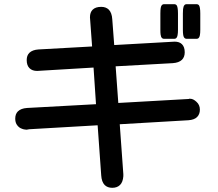

<svg xmlns="http://www.w3.org/2000/svg" viewBox="-20 -813 1040 916"><path d="M745.1 -749Q745.1 -765.6 746.8 -775.4Q748.5 -785.2 752.7 -789.1Q756.8 -793 761.7 -793H812.5Q817.4 -793 821.8 -789.1Q829.1 -781.2 829.1 -749V-670.9Q829.1 -654.8 827.1 -645Q824.7 -632.3 817.4 -628.9Q814.9 -627.9 812.5 -627.9H761.7Q756.8 -627.9 753.4 -631.1Q750 -634.3 748.8 -637.5Q747.6 -640.6 746.3 -647.7Q745.1 -654.8 745.1 -670.9ZM852.5 -749Q852.5 -763.7 853.3 -768.8Q854 -773.9 854.5 -775.4Q856 -785.2 860.1 -789.1Q864.3 -793 869.1 -793H918.9Q923.8 -793 928.2 -789.1Q935.5 -781.2 935.5 -749V-670.9Q935.5 -654.8 933.6 -645Q931.2 -632.3 923.8 -628.9Q921.4 -627.9 918.9 -627.9H869.1Q864.3 -627.9 860.1 -631.8Q856 -635.7 854.2 -645.3Q852.5 -654.8 852.5 -670.9ZM568.4 17.6V27.8Q566.4 55.7 552.7 69.3Q539.1 83 515.6 83Q493.2 83 479.5 69.8Q464.8 54.7 462.9 23.9Q454.6 -95.7 445.8 -215.3L117.7 -196.3L116.2 -195.8Q110.4 -194.3 107.4 -194.3Q104.5 -194.3 103 -194.6Q101.6 -194.8 99.6 -195.1Q97.7 -195.3 95.5 -195.6Q93.3 -195.8 91.3 -196.5Q89.4 -197.3 87.4 -197.8Q78.6 -200.7 73.7 -204.1Q68.8 -207.5 65.4 -211.2Q62 -214.8 58.6 -220.7Q52.7 -231.9 52.7 -247.1Q52.7 -269 65.4 -281.7Q80.1 -295.9 108.9 -297.9L438 -315.9L426.3 -490.7L157.2 -474.6Q133.8 -474.6 120.6 -487.8Q107.4 -501 107.4 -526.4Q107.4 -548.3 120.1 -561Q134.8 -575.2 163.6 -577.1L419.4 -591.3L409.2 -730.5Q409.2 -753.9 421.9 -766.6Q435.5 -780.3 462.9 -780.3Q485.4 -780.3 499 -767.1Q513.7 -752 515.6 -721.2Q520 -659.7 524.9 -598.1Q811 -614.3 813 -614.3Q835.9 -614.3 848.1 -602.1Q861.3 -588.9 861.3 -563.5Q861.3 -541 848.1 -527.8Q833.5 -513.7 804.2 -511.7L531.7 -496.6L544.4 -321.8L880.4 -340.8L882.8 -341.8H887.7Q901.9 -341.8 917.5 -327.1Q933.6 -312.5 933.6 -290Q933.6 -268.1 920.2 -254.6Q906.7 -241.2 878.4 -239.3L551.3 -220.2Z"/></svg>

Font: YuPearl-SemiBold
Style: SemiBold
Weight: 600
Designer: Max Yao
Foundry: Max-Everyday
Version: Version 1.011; ttfautohint (v1.8.3)